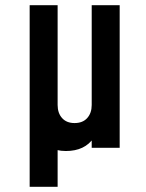

<svg xmlns="http://www.w3.org/2000/svg" viewBox="-20 -568 561 738"><path d="M233 12.5Q196.5 12.5 165 -3.8Q133.5 -20 113.8 -58.8Q94 -97.5 94 -164.5V-548H201.5V-164.5Q201.5 -133 218.8 -114Q236 -95 266.5 -95Q298 -95 315.2 -114.2Q332.5 -133.5 332.5 -164.5V-227H375V-172.5Q375 -89.5 340.5 -38.5Q306 12.5 233 12.5ZM332.5 0V-548H440V0ZM94 150V-548H201.5V150Z"/></svg>

Font: Mohave SemiBold
Style: Regular
Weight: 600
Designer: Gumpita Rahayu
Foundry: Tokotype
Version: Version 2.003